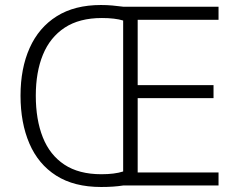

<svg xmlns="http://www.w3.org/2000/svg" viewBox="-20 -741 954 767"><path d="M383 -721Q408 -721 429 -719Q450 -717 474 -714H853V-662H530V-401H833V-349H530V-52H853V0H472Q453 3 431 4.5Q409 6 384 6Q276 6 204.5 -39.5Q133 -85 97.5 -167.5Q62 -250 62 -359Q62 -468 98.5 -549.5Q135 -631 206.5 -676Q278 -721 383 -721ZM387 -669Q297 -669 238.5 -630.5Q180 -592 151.5 -522.5Q123 -453 123 -359Q123 -263 151 -192.5Q179 -122 237 -83.5Q295 -45 385 -45Q438 -45 472 -56V-659Q456 -664 434.5 -666.5Q413 -669 387 -669Z"/></svg>

Font: Noto Sans Arabic UI Lt
Style: Regular
Weight: 300
Designer: Monotype Design Team, Nadine Chahine and Nizar Qandah
Foundry: Monotype Imaging Inc.
Version: Version 2.010; ttfautohint (v1.8.4.7-5d5b)